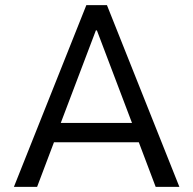

<svg xmlns="http://www.w3.org/2000/svg" viewBox="-20 -725 750 745"><path d="M34 0 315 -705H395L676 0H584L508 -201L549 -173H161L200 -201L124 0ZM352 -607 209 -230 189 -248H521L499 -230L356 -607Z"/></svg>

Font: Nunito Sans 7pt SemiCondensed
Style: Regular
Weight: 400
Width: 4
Designer: Vernon Adams
Foundry: Vernon Adams
Version: Version 3.101;gftools[0.9.27]